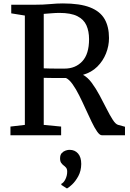

<svg xmlns="http://www.w3.org/2000/svg" viewBox="-20 -770 738 1093"><path d="M39.5 0V-49.5L121.5 -59V-681.5L44 -694V-743H174.5Q227 -743 265.8 -746.8Q304.5 -750.5 338 -750.5Q435 -750.5 492.5 -728Q550 -705.5 575.2 -661.8Q600.5 -618 600.5 -553.5Q600.5 -508.5 583.5 -465.8Q566.5 -423 533.8 -390.5Q501 -358 452.5 -344Q479 -330 502.5 -298.2Q526 -266.5 547 -227.2Q568 -188 586.8 -150.8Q605.5 -113.5 622 -88Q638.5 -62.5 653 -59L691.5 -48.5V0H560Q547.5 0 532.8 -21.2Q518 -42.5 501.5 -76.8Q485 -111 467.2 -150.2Q449.5 -189.5 431 -226.5Q412.5 -263.5 393.2 -290.5Q374 -317.5 355.5 -326Q340.5 -326 314.2 -326Q288 -326 263.5 -326.2Q239 -326.5 229 -327V-59L328 -49.5V0ZM347.5 -379.5Q409.5 -379.5 448.2 -420.8Q487 -462 487 -547Q487 -592 472 -625.8Q457 -659.5 420.2 -678Q383.5 -696.5 318.5 -696.5Q297.5 -696.5 274 -694.5Q250.5 -692.5 229 -691V-381Q243.5 -380 267.5 -379.8Q291.5 -379.5 314 -379.5Q336.5 -379.5 347.5 -379.5ZM442.5 163.5Q442 203 425.8 232.8Q409.5 262.5 390.2 280.5Q371 298.5 362 302.5H360.5L329.5 283L329 276.5Q343 270 352.8 249.5Q362.5 229 362.5 207.5Q362.5 192 355.8 184.2Q349 176.5 342 171.5Q334.5 166 328.2 157Q322 148 322 131.5Q322 111.5 331.8 101.2Q341.5 91 353.8 87Q366 83 374 83H376.5Q406 83 424.2 103.8Q442.5 124.5 442.5 163.5Z"/></svg>

Font: Merriweather
Style: Regular
Weight: 400
Designer: Eben Sorkin
Foundry: Eben Sorkin
Version: Version 2.100; ttfautohint (v1.7.19-72a1) -l 8 -r 50 -G 200 